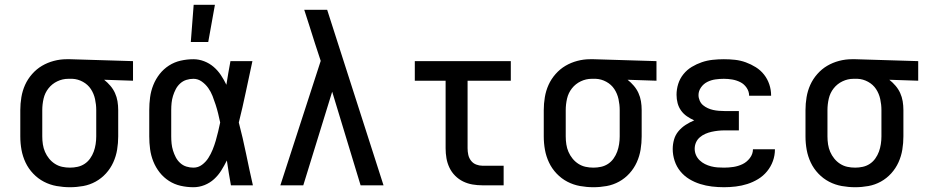

<svg xmlns="http://www.w3.org/2000/svg" viewBox="-20 -776 3876 804"><path d="M273 8Q245 8 217 3Q189 -2 164 -15Q139 -28 119 -49Q99 -70 87 -95.5Q75 -121 70 -148.5Q65 -176 65 -205V-315Q65 -342 69.5 -369Q74 -396 85 -420.5Q96 -445 114.5 -466Q133 -487 156 -500.5Q179 -514 205.5 -521Q232 -528 259 -528H274L537 -520V-438L416 -442Q430 -431 442 -417Q454 -403 461.5 -386.5Q469 -370 472 -352Q475 -334 475 -315V-205Q475 -177 470.5 -149.5Q466 -122 454.5 -96.5Q443 -71 424 -50Q405 -29 380.5 -15.5Q356 -2 328.5 3Q301 8 273 8ZM273 -74Q289 -74 305 -77.5Q321 -81 334.5 -90Q348 -99 357.5 -112.5Q367 -126 372.5 -141Q378 -156 380.5 -172.5Q383 -189 383 -205V-315Q383 -338 378 -361Q373 -384 360.5 -403Q348 -422 327 -433.5Q306 -445 283 -446H266Q242 -446 220 -435.5Q198 -425 183 -406Q168 -387 162.5 -363Q157 -339 157 -315V-205Q157 -188 159.5 -171.5Q162 -155 168.5 -140Q175 -125 185.5 -112Q196 -99 210 -90Q224 -81 240 -77.5Q256 -74 273 -74Z M790 8Q763 8 736.5 2Q710 -4 687.5 -18.5Q665 -33 648.5 -54Q632 -75 622 -100Q612 -125 608.5 -151.5Q605 -178 605 -205V-315Q605 -342 608.5 -368.5Q612 -395 622 -420Q632 -445 648.5 -466Q665 -487 687.5 -501.5Q710 -516 736.5 -522Q763 -528 790 -528Q813 -528 835 -519.5Q857 -511 874.5 -496Q892 -481 905 -461.5Q918 -442 928 -421Q932 -445 936 -470Q940 -495 945 -520H1037Q1023 -456 1009.5 -391.5Q996 -327 980 -263Q997 -198 1010.5 -132Q1024 -66 1039 0H947Q942 -26 938 -52Q934 -78 930 -104Q919 -82 906.5 -62Q894 -42 876.5 -26Q859 -10 836.5 -1Q814 8 790 8ZM790 -74Q810 -74 826 -86Q842 -98 852.5 -114.5Q863 -131 870.5 -149.5Q878 -168 883.5 -187Q889 -206 893.5 -225Q898 -244 902 -263Q898 -282 893.5 -300.5Q889 -319 883 -337.5Q877 -356 870 -374Q863 -392 852 -407.5Q841 -423 825 -434.5Q809 -446 790 -446Q775 -446 760.5 -441.5Q746 -437 734.5 -426.5Q723 -416 716 -402.5Q709 -389 704.5 -374.5Q700 -360 698.5 -345Q697 -330 697 -315V-205Q697 -190 698.5 -175Q700 -160 704.5 -145.5Q709 -131 716 -117.5Q723 -104 734.5 -93.5Q746 -83 760.5 -78.5Q775 -74 790 -74ZM779 -600 791 -756H880L852 -600Z M1154 0 1323 -521 1299 -594Q1288 -630 1276.5 -665Q1265 -700 1254 -735H1350L1586 0H1490L1371 -392L1250 0Z M2000 0Q1979 0 1958.5 -3.5Q1938 -7 1919.5 -16Q1901 -25 1886 -40Q1871 -55 1862 -74Q1853 -93 1849.5 -113.5Q1846 -134 1846 -155V-438H1717V-520H2119V-438H1938V-155Q1938 -141 1941 -127.5Q1944 -114 1952.5 -103Q1961 -92 1974 -87Q1987 -82 2000 -82H2089V0Z M2465 8Q2437 8 2409 3Q2381 -2 2356 -15Q2331 -28 2311 -49Q2291 -70 2279 -95.5Q2267 -121 2262 -148.5Q2257 -176 2257 -205V-315Q2257 -342 2261.5 -369Q2266 -396 2277 -420.5Q2288 -445 2306.5 -466Q2325 -487 2348 -500.5Q2371 -514 2397.5 -521Q2424 -528 2451 -528H2466L2729 -520V-438L2608 -442Q2622 -431 2634 -417Q2646 -403 2653.5 -386.5Q2661 -370 2664 -352Q2667 -334 2667 -315V-205Q2667 -177 2662.5 -149.5Q2658 -122 2646.5 -96.5Q2635 -71 2616 -50Q2597 -29 2572.5 -15.5Q2548 -2 2520.5 3Q2493 8 2465 8ZM2465 -74Q2481 -74 2497 -77.5Q2513 -81 2526.5 -90Q2540 -99 2549.5 -112.5Q2559 -126 2564.5 -141Q2570 -156 2572.5 -172.5Q2575 -189 2575 -205V-315Q2575 -338 2570 -361Q2565 -384 2552.5 -403Q2540 -422 2519 -433.5Q2498 -445 2475 -446H2458Q2434 -446 2412 -435.5Q2390 -425 2375 -406Q2360 -387 2354.5 -363Q2349 -339 2349 -315V-205Q2349 -188 2351.5 -171.5Q2354 -155 2360.5 -140Q2367 -125 2377.5 -112Q2388 -99 2402 -90Q2416 -81 2432 -77.5Q2448 -74 2465 -74Z M3012 8Q2986 8 2961 5Q2936 2 2912 -5.5Q2888 -13 2866.5 -26Q2845 -39 2829 -58.5Q2813 -78 2805 -102.5Q2797 -127 2797 -152Q2797 -172 2802.5 -191.5Q2808 -211 2821 -226.5Q2834 -242 2851 -253Q2868 -264 2887 -272Q2871 -279 2856.5 -289Q2842 -299 2832 -313Q2822 -327 2817.5 -344Q2813 -361 2813 -379Q2813 -402 2820 -424.5Q2827 -447 2842 -465.5Q2857 -484 2877 -496Q2897 -508 2919 -515.5Q2941 -523 2964.5 -525.5Q2988 -528 3011 -528Q3035 -528 3058 -525.5Q3081 -523 3103 -515Q3125 -507 3145 -494.5Q3165 -482 3179.5 -463.5Q3194 -445 3201.5 -422.5Q3209 -400 3209 -377V-375H3117Q3117 -393 3106.5 -408.5Q3096 -424 3080 -432Q3064 -440 3046.5 -443Q3029 -446 3011 -446Q2994 -446 2976 -443.5Q2958 -441 2942 -433Q2926 -425 2915.5 -410Q2905 -395 2905 -378Q2905 -366 2910 -354.5Q2915 -343 2924 -335.5Q2933 -328 2944 -323Q2955 -318 2966.5 -315.5Q2978 -313 2990 -312Q3002 -311 3014 -311H3074V-230H3014Q3000 -230 2986.5 -228.5Q2973 -227 2959.5 -224Q2946 -221 2933.5 -215.5Q2921 -210 2910.5 -201Q2900 -192 2894.5 -179.5Q2889 -167 2889 -153Q2889 -139 2894.5 -126.5Q2900 -114 2910 -104.5Q2920 -95 2932 -89Q2944 -83 2957.5 -79.5Q2971 -76 2984.5 -75Q2998 -74 3012 -74Q3032 -74 3051.5 -77Q3071 -80 3089 -88.5Q3107 -97 3120 -114Q3133 -131 3133 -151H3225V-150Q3225 -125 3216.5 -101.5Q3208 -78 3192 -58.5Q3176 -39 3154.5 -26Q3133 -13 3109.5 -5.5Q3086 2 3061 5Q3036 8 3012 8Z M3561 8Q3533 8 3505 3Q3477 -2 3452 -15Q3427 -28 3407 -49Q3387 -70 3375 -95.5Q3363 -121 3358 -148.5Q3353 -176 3353 -205V-315Q3353 -342 3357.5 -369Q3362 -396 3373 -420.5Q3384 -445 3402.5 -466Q3421 -487 3444 -500.5Q3467 -514 3493.5 -521Q3520 -528 3547 -528H3562L3825 -520V-438L3704 -442Q3718 -431 3730 -417Q3742 -403 3749.5 -386.5Q3757 -370 3760 -352Q3763 -334 3763 -315V-205Q3763 -177 3758.5 -149.5Q3754 -122 3742.5 -96.5Q3731 -71 3712 -50Q3693 -29 3668.5 -15.5Q3644 -2 3616.5 3Q3589 8 3561 8ZM3561 -74Q3577 -74 3593 -77.5Q3609 -81 3622.5 -90Q3636 -99 3645.5 -112.5Q3655 -126 3660.5 -141Q3666 -156 3668.5 -172.5Q3671 -189 3671 -205V-315Q3671 -338 3666 -361Q3661 -384 3648.5 -403Q3636 -422 3615 -433.5Q3594 -445 3571 -446H3554Q3530 -446 3508 -435.5Q3486 -425 3471 -406Q3456 -387 3450.5 -363Q3445 -339 3445 -315V-205Q3445 -188 3447.5 -171.5Q3450 -155 3456.5 -140Q3463 -125 3473.5 -112Q3484 -99 3498 -90Q3512 -81 3528 -77.5Q3544 -74 3561 -74Z"/></svg>

Font: Iosevka Semi-Condensed Medium
Style: Regular
Weight: 500
Monospace: yes
Designer: Belleve Invis
Foundry: Belleve Invis
Version: Version 27.3.5